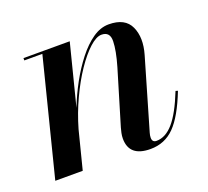

<svg xmlns="http://www.w3.org/2000/svg" viewBox="-90 -580 758 700"><g transform="rotate(-20 288.5 -230.0)"><path d="M130.5 -451H60.5V-460H240L180 -223.5Q197.5 -268.5 221.2 -312Q245 -355.5 273 -391.2Q301 -427 331.5 -448.2Q362 -469.5 394 -469.5Q457.5 -469.5 477.5 -425.5Q497.5 -381.5 479.5 -319.5L400 -47Q397 -37 397 -28.5Q397 -10.5 413.5 -10.5Q449 -10.5 479.5 -45.8Q510 -81 540.5 -158L549 -155.5Q514.5 -67 476.5 -28.5Q438.5 10 383 10Q300.5 10 300.5 -60Q300.5 -71 302.8 -81.5Q305 -92 307.5 -100.5L371 -312Q388 -370 388.8 -406.5Q389.5 -443 356.5 -443Q336.5 -443 309.8 -418.8Q283 -394.5 254.8 -352.8Q226.5 -311 201.8 -258Q177 -205 160.5 -147.5L123 0H16.5Z"/></g></svg>

Font: Bodoni* 24pt Medium
Style: Italic
Weight: 500
Italic angle: -13°
Version: Version 2.3